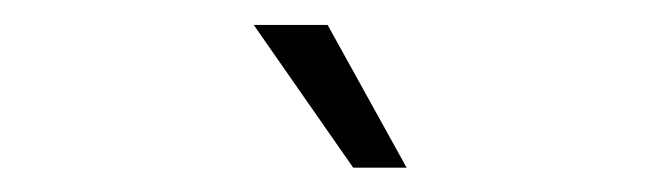

<svg xmlns="http://www.w3.org/2000/svg" viewBox="-20 -610 540 157"><path d="M268.8 -472.9 187.5 -589.6H247.9L312.5 -472.9Z"/></svg>

Font: Afacad Flux Light
Style: Regular
Weight: 300
Designer: Kristian Moeller
Foundry: Dicotype
Version: Version 1.100